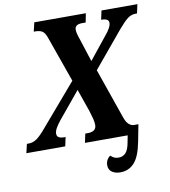

<svg xmlns="http://www.w3.org/2000/svg" viewBox="-133 -796 950 1075"><g transform="rotate(-10 342.5 -258.5)"><path d="M464 197Q436 197 417 184Q398 171 398 145Q398 129 405 116Q412 103 424 95Q433 104 443.5 109Q454 114 468 114Q494 114 509.5 97Q525 80 532 41L540 0H297L308 -51H322Q371 -51 371 -89Q371 -105 366 -125Q361 -145 352 -173L308 -299L183 -148Q167 -128 157 -110.5Q147 -93 147 -78Q147 -65 156.5 -58Q166 -51 194 -51H196L185 0H-36L-24 -51H-15Q11 -51 33 -66.5Q55 -82 89 -123L288 -355L197 -612Q186 -645 171 -654Q156 -663 132 -663H123L135 -714H428L418 -663H398Q356 -663 356 -633Q356 -613 370 -575L412 -445L518 -577Q530 -591 539.5 -608Q549 -625 549 -639Q549 -663 508 -663H506L517 -714H721L710 -663H702Q677 -663 656.5 -647.5Q636 -632 602 -592L433 -389L532 -104Q542 -75 556 -63Q570 -51 584 -51H610L591 47Q575 129 543.5 163Q512 197 464 197Z"/></g></svg>

Font: Noto Serif Condensed
Style: Bold Italic
Weight: 700
Width: 3
Italic angle: -12°
Designer: Monotype Design Team
Foundry: Monotype Imaging Inc.
Version: Version 2.014